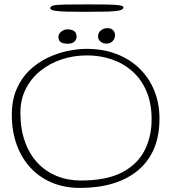

<svg xmlns="http://www.w3.org/2000/svg" viewBox="-20 -824 798 894"><path d="M352.5 51Q280.5 51 222 26.5Q163.5 2 121.8 -43.2Q80 -88.5 57.5 -151Q35 -213.5 35 -289Q35 -358 57.5 -409.5Q80 -461 117.5 -496.8Q155 -532.5 200.8 -554.5Q246.5 -576.5 294 -586.5Q341.5 -596.5 383.5 -596.5Q459.5 -596.5 521.8 -572.8Q584 -549 629 -505.5Q674 -462 698.2 -402.5Q722.5 -343 722.5 -271Q722.5 -191.5 696.8 -131.2Q671 -71 622.2 -30.5Q573.5 10 505.5 30.5Q437.5 51 352.5 51ZM356 16.5Q477 16.5 549.2 -21.8Q621.5 -60 653.8 -124.8Q686 -189.5 686 -268.5Q686 -341.5 662.8 -397.2Q639.5 -453 598 -490.5Q556.5 -528 502 -547Q447.5 -566 385 -566Q323 -566 267.2 -547.5Q211.5 -529 168.2 -494.2Q125 -459.5 100 -410Q75 -360.5 75 -299Q75 -223.5 96 -164.8Q117 -106 154.8 -65.8Q192.5 -25.5 244 -4.5Q295.5 16.5 356 16.5ZM297 -620.5Q271 -620.5 261.5 -628.8Q252 -637 252 -652.5Q252 -667 265.8 -677.2Q279.5 -687.5 294 -687.5Q305.5 -687.5 315.2 -684.2Q325 -681 330.8 -673.5Q336.5 -666 336.5 -653Q336.5 -639.5 326.2 -630Q316 -620.5 297 -620.5ZM476 -621Q459 -621 447.8 -630.5Q436.5 -640 436.5 -654Q436.5 -671.5 449.2 -682.2Q462 -693 480.5 -693Q498 -693 506.8 -683Q515.5 -673 515.5 -660Q515.5 -644 504.5 -632.5Q493.5 -621 476 -621ZM381.5 -769Q332.5 -769 294.8 -769.8Q257 -770.5 235.5 -774Q214 -777.5 214 -786Q214 -794.5 227.8 -798.2Q241.5 -802 279.8 -802.8Q318 -803.5 392 -803.5Q437 -803.5 474 -803Q511 -802.5 533 -799.8Q555 -797 555 -790Q555 -780 536.2 -775.5Q517.5 -771 479.2 -770Q441 -769 381.5 -769Z"/></svg>

Font: Gluten Thin
Style: Regular
Weight: 100
Designer: Tyler Finck
Foundry: Etcetera Type Company
Version: Version 1.300